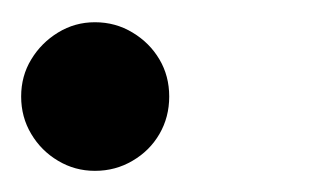

<svg xmlns="http://www.w3.org/2000/svg" viewBox="-50 -146 285 177"><path d="M-30.5 -57Q-30.5 -38 -21.2 -22.5Q-12 -7 3.5 2.2Q19 11.5 37.5 11.5Q56.5 11.5 72.2 2.2Q88 -7 97 -22.5Q106 -38 106 -57Q106 -76 97 -91.2Q88 -106.5 72.2 -116Q56.5 -125.5 37.5 -125.5Q19 -125.5 3.5 -116Q-12 -106.5 -21.2 -91.2Q-30.5 -76 -30.5 -57Z"/></svg>

Font: Besley Medium
Style: Italic
Weight: 500
Italic angle: -13°
Designer: Owen Earl
Foundry: indestructible type*
Version: Version 2.001